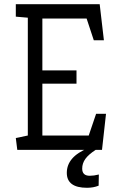

<svg xmlns="http://www.w3.org/2000/svg" viewBox="-20 -711 563 911"><path d="M62 0 55 -56 112 -68V-627L55 -632V-691H453L473 -520H425L391 -623H181V-377H343V-314H181V-68H401L436 -171H483L464 0ZM393 180Q297 180 297 109Q297 71 322.5 41.5Q348 12 400 -9L434 0Q400 22 385 43Q370 64 370 89Q370 123 406 123Q425 123 449 117L448 170Q423 180 393 180Z"/></svg>

Font: Kreon Light
Style: Regular
Weight: 300
Designer: Julia Petretta
Foundry: Julia Petretta and Eli Heuer
Version: Version 2.002